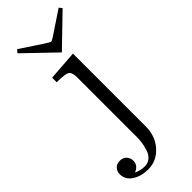

<svg xmlns="http://www.w3.org/2000/svg" viewBox="-315 -680 919 919"><g transform="rotate(-45 144.5 -220.5)"><path d="M23 -631 36 -646Q170 -556 176 -556Q182 -556 198 -566.5Q214 -577 317 -646L329 -631L177 -484H176ZM-40 125Q-40 105 -27.5 92Q-15 79 6 79Q27 79 39.5 92Q52 105 52 125Q52 143 41.5 154.5Q31 166 17 170Q43 183 71 183Q94 183 109.5 169.5Q125 156 132 133.5Q139 111 141.5 92Q144 73 144 52V-344Q144 -381 129.5 -390.5Q115 -400 58 -400V-431L210 -442V50Q210 117 170 161Q130 205 73 205Q27 205 -6.5 183.5Q-40 162 -40 125Z"/></g></svg>

Font: CMU Serif
Style: Roman
Weight: 500
Version: Version 0.7.0